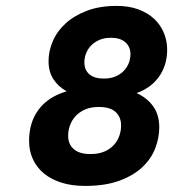

<svg xmlns="http://www.w3.org/2000/svg" viewBox="-20 -610 640 641"><path d="M263.7 10.7Q220.2 10.7 185.8 0Q151.4 -10.7 127.2 -30.5Q103 -50.3 90.1 -77.9Q77.1 -105.5 77.1 -139.6Q77.1 -201.7 109.1 -244.4Q141.1 -287.1 202.6 -305.2Q174.3 -320.8 158.2 -345.7Q142.1 -370.6 142.1 -406.2Q142.1 -439.9 156.5 -473.1Q170.9 -506.3 199.5 -532.2Q228 -558.1 270.5 -574.2Q313 -590.3 369.6 -590.3Q410.6 -590.3 442.1 -578.6Q473.6 -566.9 494.9 -546.9Q516.1 -526.9 527.1 -500.2Q538.1 -473.6 538.1 -444.3Q538.1 -416.5 530.5 -393.3Q522.9 -370.1 509.3 -351.8Q495.6 -333.5 477.1 -320.3Q458.5 -307.1 436 -299.3Q471.2 -283.2 491.5 -254.9Q511.7 -226.6 511.7 -185.1Q511.7 -150.4 498.5 -115.5Q485.4 -80.6 455.8 -52.5Q426.3 -24.4 378.9 -6.8Q331.5 10.7 263.7 10.7ZM282.2 -95.7Q309.1 -95.7 328.4 -104Q347.7 -112.3 360.1 -126Q372.6 -139.6 378.4 -156.7Q384.3 -173.8 384.3 -190.9Q384.3 -219.2 366 -236.1Q347.7 -252.9 310.1 -252.9Q283.2 -252.9 263.9 -244.4Q244.6 -235.8 232.2 -222.2Q219.7 -208.5 213.6 -191.4Q207.5 -174.3 207.5 -156.7Q207.5 -128.9 226.1 -112.3Q244.6 -95.7 282.2 -95.7ZM326.7 -347.7Q349.6 -347.7 366.2 -355Q382.8 -362.3 393.8 -374Q404.8 -385.7 410.2 -400.1Q415.5 -414.6 415.5 -428.7Q415.5 -454.1 398.4 -469Q381.3 -483.9 350.6 -483.9Q329.1 -483.9 312.7 -477.1Q296.4 -470.2 284.9 -458.7Q273.4 -447.3 267.6 -432.4Q261.7 -417.5 261.7 -401.4Q261.7 -376.5 278.3 -362.1Q294.9 -347.7 326.7 -347.7Z"/></svg>

Font: Courier Prime
Style: Bold Italic
Weight: 700
Monospace: yes
Designer: Alan Dague-Greene
Foundry: Quote-Unquote Apps
Version: Version 1.202